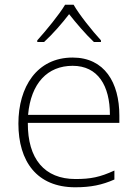

<svg xmlns="http://www.w3.org/2000/svg" viewBox="-20 -784 585 814"><path d="M292 -764H256C231 -722 175 -654 138 -613V-606H167C204 -640 244 -686 273 -724C303 -686 342 -640 378 -606H408V-613C371 -653 316 -722 292 -764ZM288 -540C136 -540 58 -415 58 -260C58 -100 136 10 299 10C365 10 413 0 465 -23V-61C404 -33 365 -25 300 -25C169 -25 97 -110 98 -263H486V-294C486 -434 423 -540 288 -540ZM288 -505C395 -505 446 -421 446 -297H99C111 -432 182 -505 288 -505Z"/></svg>

Font: Noto Sans Lao ExtraLight
Style: Regular
Weight: 200
Designer: Monotype Design Team
Foundry: Monotype Imaging Inc.
Version: Version 2.003